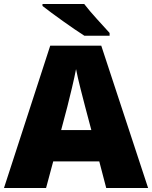

<svg xmlns="http://www.w3.org/2000/svg" viewBox="-20 -947 766 967"><path d="M404 -927H194V-917C242 -879 351 -801 405 -767H532V-781C499 -818 438 -882 404 -927ZM515 0H726L490 -717H233L0 0H212L248 -134H480ZM409 -409 440 -292H288L319 -409C331 -456 354 -550 363 -599C372 -550 399 -447 409 -409Z"/></svg>

Font: Noto Sans Gujarati Black
Style: Regular
Weight: 900
Designer: Jelle Bosma - Monotype Design Team, Universal Thirst
Foundry: Monotype Imaging Inc.
Version: Version 2.106